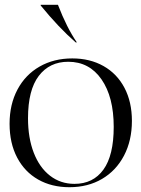

<svg xmlns="http://www.w3.org/2000/svg" viewBox="-20 -767 591 802"><path d="M20 -250Q20 -331 53 -393Q86 -455 145.5 -489Q205 -523 282 -523Q356 -523 412.5 -491Q469 -459 500 -400Q531 -341 531 -262Q531 -180 498 -117Q465 -54 406 -19.5Q347 15 270 15Q196 15 139.5 -17Q83 -49 51.5 -109Q20 -169 20 -250ZM291 1Q369 1 412 -58.5Q455 -118 455 -237Q455 -362 404 -435.5Q353 -509 265 -509Q187 -509 142 -450Q97 -391 97 -273Q97 -191 121 -129Q145 -67 189 -33Q233 1 291 1ZM150 -744V-747H222Q259 -651 301 -590H296Q225 -652 150 -744Z"/></svg>

Font: Nyght Serif Light
Style: Regular
Weight: 300
Designer: Maksym Kobuzan
Version: Version 0.410